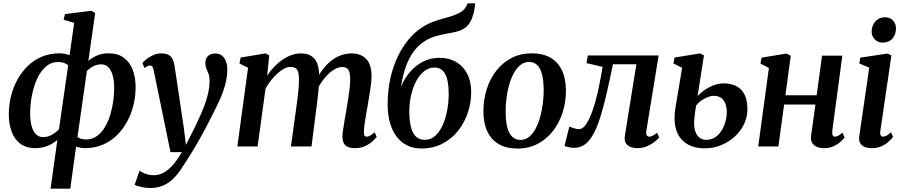

<svg xmlns="http://www.w3.org/2000/svg" viewBox="-20 -882 5440 1156"><path d="M284.5 254 325.5 -40Q311.5 -27 291.8 -15.8Q272 -4.5 247.2 2.8Q222.5 10 194 10Q137 10 101.5 -17.2Q66 -44.5 49.5 -90.5Q33 -136.5 33 -193.5Q33 -247 45.5 -299.8Q58 -352.5 83.2 -399.5Q108.5 -446.5 145.5 -483Q182.5 -519.5 231 -540.2Q279.5 -561 339.5 -561Q356 -561 371 -557.8Q386 -554.5 399 -549.5L426.5 -744.5L363 -763L371 -797L529.5 -817L553 -804L512 -515.5Q533 -534 563.5 -547.5Q594 -561 633.5 -561Q690 -561 726 -534Q762 -507 779.2 -461Q796.5 -415 796.5 -356.5Q796.5 -304 784 -251.2Q771.5 -198.5 746.5 -151.8Q721.5 -105 684.8 -68.5Q648 -32 599.2 -11Q550.5 10 491 10Q477 10 463.5 7.2Q450 4.5 438 1L403 254ZM335 -103.5 390.5 -489Q378.5 -499.5 363.2 -504Q348 -508.5 330.5 -508.5Q286 -508.5 254 -479.2Q222 -450 201.5 -403.2Q181 -356.5 171.2 -302.5Q161.5 -248.5 161.5 -198Q161.5 -154 170.5 -122Q179.5 -90 197 -73.2Q214.5 -56.5 239 -56.5Q269.5 -56.5 294.5 -71.5Q319.5 -86.5 335 -103.5ZM503 -454 446.5 -57Q457.5 -49 470.8 -45.8Q484 -42.5 499.5 -42.5Q535 -42.5 562.5 -62Q590 -81.5 610 -114.2Q630 -147 642.8 -187.5Q655.5 -228 661.5 -270.8Q667.5 -313.5 667.5 -352.5Q667.5 -418.5 647.2 -456.5Q627 -494.5 589.5 -494.5Q563 -494.5 540.5 -482.2Q518 -470 503 -454Z M905.5 -457.5Q902 -475 896.5 -481.5Q891 -488 883 -488Q875 -488 867.5 -484Q860 -480 850 -472L837.5 -502.5Q843 -510 859.2 -523.8Q875.5 -537.5 899.8 -549Q924 -560.5 951.5 -560.5Q978 -560.5 994 -552Q1010 -543.5 1018.2 -528Q1026.5 -512.5 1030 -490.5Q1037 -445 1044 -399Q1051 -353 1057.8 -306.5Q1064.5 -260 1071.5 -213.5Q1078.5 -167 1085.5 -121.5L1099.5 -9.5L1152 -113.5Q1171 -153 1187.2 -189.5Q1203.5 -226 1215.8 -260.8Q1228 -295.5 1235 -329Q1242 -362.5 1242 -394.5Q1242 -420.5 1235.8 -436.5Q1229.5 -452.5 1223 -467.5Q1216.5 -482.5 1216.5 -504Q1216.5 -529.5 1232.2 -544.8Q1248 -560 1275.5 -560Q1300 -560 1316 -547.2Q1332 -534.5 1340.2 -513Q1348.5 -491.5 1348.5 -466Q1348.5 -415.5 1334.5 -366.8Q1320.5 -318 1298.2 -270.8Q1276 -223.5 1252 -177Q1236 -144 1217.5 -109.2Q1199 -74.5 1179.8 -40.8Q1160.5 -7 1141.8 24Q1123 55 1106 81.5Q1089 108 1075.5 128Q1050 168.5 1021.5 195.5Q993 222.5 959.5 236.2Q926 250 885 250Q859.5 250 831.2 244Q803 238 790.5 230.5L820.5 145.5Q830 154 854 163.5Q878 173 907 173Q936 173 964 158.2Q992 143.5 1019.5 112.8Q1047 82 1075 34H1006.5Z M1601 -548.5 1588.5 -425.5Q1605.5 -453 1628.2 -477.2Q1651 -501.5 1677.5 -520.2Q1704 -539 1733 -549.8Q1762 -560.5 1792 -560.5Q1828 -560.5 1852.2 -546.2Q1876.5 -532 1889 -501.8Q1901.5 -471.5 1902 -422Q1902.5 -415.5 1902 -407.5Q1901.5 -399.5 1900.8 -390.8Q1900 -382 1899 -373L1881.5 -392.5Q1898.5 -431 1921.5 -461.8Q1944.5 -492.5 1972.2 -514.8Q2000 -537 2031.5 -548.8Q2063 -560.5 2097.5 -560.5Q2151 -560.5 2184 -528Q2217 -495.5 2217 -420Q2217 -401 2213 -370.8Q2209 -340.5 2203.8 -307.2Q2198.5 -274 2193.5 -245.5Q2189 -220 2184 -191.5Q2179 -163 2175.2 -136.2Q2171.5 -109.5 2171 -89Q2170.5 -72 2174.8 -65.5Q2179 -59 2187 -59Q2196.5 -59 2207.5 -65Q2218.5 -71 2235.5 -86L2248 -58Q2242 -50 2225 -33.5Q2208 -17 2180.8 -3.5Q2153.5 10 2117 10Q2087.5 10 2070.8 0.8Q2054 -8.5 2047.8 -24.2Q2041.5 -40 2041.5 -59.5Q2042 -77 2046 -104Q2050 -131 2055.5 -161.5Q2061 -192 2065.5 -221Q2070 -249 2075.5 -281.8Q2081 -314.5 2084.8 -347Q2088.5 -379.5 2088.5 -406.5Q2088 -448.5 2076.5 -463.5Q2065 -478.5 2040 -478.5Q2020.5 -478.5 1998 -466.8Q1975.5 -455 1953.5 -433.2Q1931.5 -411.5 1912.5 -382.5Q1893.5 -353.5 1880.5 -319L1901 -391.5Q1900.5 -369.5 1898 -343.8Q1895.5 -318 1892.5 -292.2Q1889.5 -266.5 1886.5 -243L1855.5 0H1731.5L1762 -219.5Q1766 -248.5 1770.2 -281.2Q1774.5 -314 1777.5 -346.2Q1780.5 -378.5 1780 -405Q1779.5 -449.5 1767.8 -464.2Q1756 -479 1728 -479Q1710.5 -479 1690.5 -468.5Q1670.5 -458 1650.2 -439.5Q1630 -421 1611.2 -397.5Q1592.5 -374 1578.5 -347.5L1531 0H1409L1473.5 -474L1422 -499.5L1428.5 -535.5L1579 -560.5Z M2841.5 -862 2836 -824Q2829 -786 2816 -758.8Q2803 -731.5 2779.8 -714.2Q2756.5 -697 2717 -688.5Q2707.5 -686.5 2696 -684.5Q2684.5 -682.5 2672 -680Q2650 -676 2625.2 -670.2Q2600.5 -664.5 2575.5 -654.5Q2550.5 -644.5 2526.5 -627Q2496 -606.5 2469.8 -570.8Q2443.5 -535 2424.2 -482.8Q2405 -430.5 2394.5 -360Q2414 -407.5 2447.2 -447Q2480.5 -486.5 2525.5 -510.2Q2570.5 -534 2626.5 -534Q2683 -534 2725.8 -509.2Q2768.5 -484.5 2792.8 -438.2Q2817 -392 2817 -327.5Q2817 -266.5 2797.5 -206.2Q2778 -146 2739.8 -96.8Q2701.5 -47.5 2645.2 -17.8Q2589 12 2516 12Q2469.5 12 2432.5 -6Q2395.5 -24 2369 -58.2Q2342.5 -92.5 2328.2 -141.5Q2314 -190.5 2314 -252.5Q2314 -336.5 2330.2 -409.5Q2346.5 -482.5 2375.2 -542Q2404 -601.5 2441.5 -646Q2479 -690.5 2522 -717.5Q2554.5 -738.5 2587.2 -750.8Q2620 -763 2651.2 -771.2Q2682.5 -779.5 2709.5 -788.5Q2736.5 -797.5 2757 -811Q2777.5 -824.5 2789 -847.5L2795.5 -862ZM2597 -475.5Q2562 -475.5 2533.5 -453Q2505 -430.5 2485 -392.2Q2465 -354 2454.5 -305.8Q2444 -257.5 2444.5 -206Q2445 -155.5 2454 -118.2Q2463 -81 2483.5 -60.5Q2504 -40 2537.5 -40Q2575 -40 2602.5 -66Q2630 -92 2647.8 -134Q2665.5 -176 2673.8 -225.5Q2682 -275 2681.5 -323Q2680.5 -401.5 2659 -438.5Q2637.5 -475.5 2597 -475.5Z M3181.5 -561Q3248 -561 3293.8 -535Q3339.5 -509 3363.2 -459Q3387 -409 3387.5 -337Q3387.5 -268 3367.5 -205.2Q3347.5 -142.5 3309.5 -93.5Q3271.5 -44.5 3217.2 -16Q3163 12.5 3095 12.5Q3029.5 12.5 2983.8 -13.8Q2938 -40 2914.5 -89.8Q2891 -139.5 2890.5 -210Q2890 -280 2910 -343.5Q2930 -407 2968 -456Q3006 -505 3060 -533Q3114 -561 3181.5 -561ZM3165.5 -509Q3135.5 -509 3112.8 -490.2Q3090 -471.5 3073 -440.2Q3056 -409 3045.2 -370.2Q3034.5 -331.5 3029.2 -290.2Q3024 -249 3024.5 -211Q3024.5 -150 3035.2 -112.2Q3046 -74.5 3066 -57Q3086 -39.5 3113.5 -39.5Q3143 -39.5 3165.8 -58Q3188.5 -76.5 3205 -107.8Q3221.5 -139 3232.2 -178Q3243 -217 3248.2 -258.2Q3253.5 -299.5 3253.5 -338Q3253 -398.5 3243 -436Q3233 -473.5 3213.5 -491.2Q3194 -509 3165.5 -509Z M3871.5 -94Q3868.5 -73 3874.8 -66Q3881 -59 3888 -59Q3897 -59 3908.5 -64.2Q3920 -69.5 3936 -83L3949 -54.5Q3941 -43.5 3921.2 -28Q3901.5 -12.5 3874.8 -1.2Q3848 10 3816.5 10Q3778 10 3757 -9Q3736 -28 3742.5 -66.5L3811.5 -495H3670.5Q3649.5 -393 3630.8 -312Q3612 -231 3592.5 -170.8Q3573 -110.5 3550.5 -71Q3529 -32.5 3501.2 -12.2Q3473.5 8 3436 8Q3419.5 8 3401.8 3.8Q3384 -0.5 3379 -3.5L3408 -120Q3412 -118 3421.8 -114.5Q3431.5 -111 3443.2 -107.8Q3455 -104.5 3466 -104.5Q3482 -104.5 3496 -118.8Q3510 -133 3522.5 -157Q3535 -181 3545.8 -211Q3556.5 -241 3565 -272.5Q3576.5 -314 3585 -354.8Q3593.5 -395.5 3599.5 -428.5Q3605.5 -461.5 3608 -479.5L3511 -502L3519 -548H3945.5Z M4222.5 11Q4177 11 4140.2 -3.5Q4103.5 -18 4078.8 -48Q4054 -78 4045.2 -125.2Q4036.5 -172.5 4047.5 -238L4087 -474L4035 -499.5L4041.5 -535.5L4194.5 -560.5L4218.5 -548.5L4180 -303.5Q4194 -319 4218 -336.8Q4242 -354.5 4273 -367.2Q4304 -380 4338.5 -380Q4379 -380 4411 -364.8Q4443 -349.5 4461.5 -315Q4480 -280.5 4480 -223.5Q4480 -177 4459.8 -134.8Q4439.5 -92.5 4404 -59.8Q4368.5 -27 4321.8 -8Q4275 11 4222.5 11ZM4232 -40Q4271 -40 4298.8 -65.2Q4326.5 -90.5 4341.2 -129.5Q4356 -168.5 4356 -208.5Q4356 -249 4337.2 -277Q4318.5 -305 4275.5 -305Q4259.5 -305 4239.8 -297Q4220 -289 4201.5 -275.8Q4183 -262.5 4171 -246.5Q4167.5 -226 4164.8 -205Q4162 -184 4160 -163.5Q4156.5 -121 4165.5 -93.5Q4174.5 -66 4192 -53Q4209.5 -40 4232 -40Z M4991 -94Q4989 -75.5 4993.8 -67.2Q4998.5 -59 5007 -59Q5015.5 -59 5025.5 -64Q5035.5 -69 5052 -83L5065 -54.5Q5059.5 -46.5 5043 -30.8Q5026.5 -15 5000.8 -2.5Q4975 10 4942 10Q4916.5 10 4897.8 2Q4879 -6 4869.5 -22.2Q4860 -38.5 4863 -62L4889.5 -252.5H4701L4666.5 0H4545L4609.5 -473L4558.5 -499L4565.5 -535L4715 -559.5L4741 -546L4709 -308.5H4897L4929.5 -547H5051.5Z M5229 10Q5204 10 5186 2.5Q5168 -5 5159.2 -20Q5150.5 -35 5153 -57Q5155.5 -76.5 5160.2 -108.8Q5165 -141 5171 -183Q5177 -225 5184.2 -273.2Q5191.5 -321.5 5198.8 -372.8Q5206 -424 5213 -475L5153.5 -500L5160 -535L5324 -559.5L5347 -548L5280.5 -94.5Q5277.5 -76 5282.5 -67.5Q5287.5 -59 5296.5 -59Q5306.5 -59 5317.2 -64.8Q5328 -70.5 5344.5 -85.5L5357 -58Q5351 -49 5334.2 -32.8Q5317.5 -16.5 5291 -3.2Q5264.5 10 5229 10ZM5293.5 -625.5Q5265.5 -625.5 5246.2 -645.8Q5227 -666 5228 -694.5Q5229.5 -730 5251 -754Q5272.5 -778 5308.5 -778Q5339.5 -778 5357.2 -758.2Q5375 -738.5 5374.5 -711.5Q5374.5 -674.5 5353.5 -650Q5332.5 -625.5 5293.5 -625.5Z"/></svg>

Font: Merriweather 36pt SemiBold
Style: Italic
Weight: 600
Italic angle: -7.8°
Version: Version 2.101